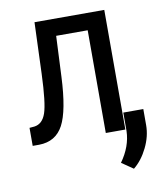

<svg xmlns="http://www.w3.org/2000/svg" viewBox="-80 -594 712 835"><g transform="rotate(-10 276.0 -176.5)"><path d="M437 -528.3V0H350.6V-453.6H211.4L203.1 -274.4Q196.3 -125.5 163.1 -63.2Q129.9 -1 56.6 0H27.8V-79.6L49.8 -81.5Q85.9 -86.4 100.8 -130.1Q115.7 -173.8 120.6 -302.2L128.9 -528.3ZM444.3 174.3 393.1 139.2Q439 75.2 440.9 7.3V-74.2H529.3V-3.4Q529.3 45.9 505.1 95.2Q481 144.5 444.3 174.3Z"/></g></svg>

Font: Roboto Condensed
Style: Regular
Weight: 400
Designer: Google
Version: Version 2.001047; 2015